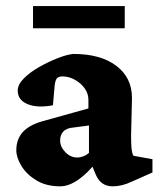

<svg xmlns="http://www.w3.org/2000/svg" viewBox="-20 -623 540 650"><path d="M183.6 7.8Q136.7 7.8 103.5 -12.2Q70.3 -32.2 52.7 -61Q35.2 -89.8 35.2 -114.3Q35.2 -151.4 57.1 -175.8Q79.1 -200.2 125 -212.9L279.3 -255.9V-285.2Q279.3 -305.7 267.1 -323.2Q254.9 -340.8 234.4 -352.5Q213.9 -364.3 191.4 -364.3Q177.7 -364.3 172.4 -357.4Q167 -350.6 165 -333L159.2 -266.6Q106.4 -256.8 73.2 -270.5Q40 -284.2 40 -316.4Q40 -336.9 61 -357.9Q82 -378.9 113.3 -396.5Q144.5 -414.1 175.8 -426.3Q207 -438.5 228.5 -440.4Q320.3 -440.4 373.5 -400.4Q426.8 -360.4 426.8 -291L423.8 -165Q423.8 -134.8 425.3 -120.1Q426.8 -105.5 431.6 -95.7L496.1 -84V-39.1L427.7 -8.8Q409.2 0 393.1 3.9Q377 7.8 361.3 7.8Q320.3 7.8 303.7 -33.2L284.2 -80.1L306.6 -75.2Q277.3 -37.1 245.1 -14.6Q212.9 7.8 183.6 7.8ZM241.2 -89.8Q252 -89.8 262.2 -93.8Q272.5 -97.7 281.2 -105.5V-198.2L229.5 -191.4Q205.1 -189.5 194.3 -177.7Q183.6 -166 183.6 -147.5Q183.6 -126 201.2 -107.9Q218.8 -89.8 241.2 -89.8ZM91.8 -602.5H402.3V-527.3H91.8Z"/></svg>

Font: Crimson Pro ExtraBold
Style: Regular
Weight: 800
Designer: Jacques Le Bailly
Foundry: Baron von Fonthausen
Version: Version 1.003